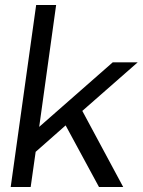

<svg xmlns="http://www.w3.org/2000/svg" viewBox="-20 -750 572 770"><path d="M532.2 -500 310.1 -305.2 474.1 0H377L243.2 -247.1L123 -141.1L103 0H22.9L125 -730H205.1L137.2 -241.2L432.1 -500Z"/></svg>

Font: Human Sans
Style: Italic
Weight: 400
Italic angle: -8°
Designer: Tim Radville
Foundry: Continuum
Version: Version 1.000;FEAKit 1.0